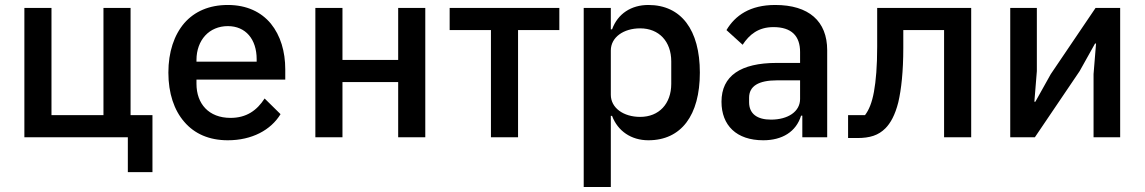

<svg xmlns="http://www.w3.org/2000/svg" viewBox="-20 -552 4602 772"><path d="M494 0H78V-520H187V-89H396V-520H505V-89H593V140H494Z M896 12C821 12 762 -14 721 -62C680 -109 657 -177 657 -260C657 -343 680 -411 721 -459C762 -506 821 -532 896 -532C972 -532 1030 -504 1069 -457C1108 -409 1127 -345 1127 -273V-232H770V-215C770 -135 819 -78 907 -78C971 -78 1013 -108 1044 -156L1108 -93C1069 -29 993 12 896 12ZM896 -447C859 -447 827 -433 805 -409C783 -385 770 -351 770 -311V-304H1012V-314C1012 -394 968 -447 896 -447Z M1248 -520H1357V-311H1581V-520H1690V0H1581V-222H1357V0H1248Z M1954 -431H1788V-520H2229V-431H2063V0H1954Z M2327 -520H2436V-434H2441C2464 -497 2518 -532 2587 -532C2719 -532 2794 -432 2794 -260C2794 -88 2719 12 2587 12C2518 12 2464 -25 2441 -86H2436V200H2327ZM2554 -82C2630 -82 2679 -135 2679 -215V-305C2679 -385 2630 -438 2554 -438C2487 -438 2436 -402 2436 -349V-171C2436 -118 2487 -82 2554 -82Z M3097 -532C2996 -532 2936 -490 2901 -431L2966 -372C2993 -413 3029 -443 3090 -443C3163 -443 3197 -407 3197 -343V-299H3103C2958 -299 2881 -247 2881 -143C2881 -48 2941 12 3049 12C3125 12 3181 -22 3201 -87H3206V0H3306V-350C3306 -467 3232 -532 3097 -532ZM3197 -154C3197 -103 3148 -71 3080 -71C3025 -71 2992 -94 2992 -141V-159C2992 -206 3030 -229 3105 -229H3197V-154Z M3390 -89H3458C3474 -110 3486 -139 3494 -183C3502 -227 3507 -285 3507 -365V-520H3885V0H3776V-431H3612V-360C3612 -264 3604 -193 3592 -141C3579 -89 3560 -56 3540 -36C3512 -8 3478 3 3427 3H3390Z M4042 -520H4149V-266L4139 -143H4143L4205 -254L4385 -520H4484V0H4377V-254L4387 -377H4383L4321 -266L4141 0H4042Z"/></svg>

Font: Plexus Sans Medium
Style: Regular
Weight: 500
Version: Version 2.001;PS 002.001;hotconv 1.0.70;makeotf.lib2.5.58329